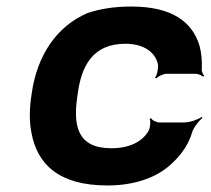

<svg xmlns="http://www.w3.org/2000/svg" viewBox="-20 -558 645 588"><path d="M216 -257 218 -271C229 -353 262 -424 364 -424C420 -424 457 -398 464 -359C465 -349 461 -326 454 -320L459 -318C464 -324 480 -332 490 -332H579C587 -332 598 -327 602 -323L605 -326C602 -330 597 -339 598 -347C599 -372 597 -396 591 -418C569 -491 507 -538 382 -538C331 -538 286 -531 248 -518C157 -479 94 -393 77 -271L75 -257C70 -220 70 -185 76 -153C93 -57 158 10 309 10C390 10 452 -13 492 -45C523 -70 555 -106 568 -152C573 -168 590 -189 600 -197L598 -200C587 -192 561 -183 544 -183H468C459 -183 445 -190 443 -196L438 -194C442 -188 440 -168 436 -159C417 -124 376 -104 321 -104C216 -104 205 -174 216 -257Z"/></svg>

Font: Asimov
Style: EdgeWideIt
Weight: 500
Designer: Google
Version: Version 2.000980: 2014